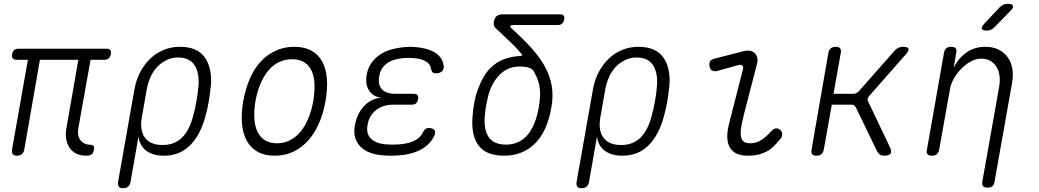

<svg xmlns="http://www.w3.org/2000/svg" viewBox="-20 -805 5440 1005"><path d="M432 10Q402 10 379.5 -1Q357 -12 344 -31.5Q331 -51 326.5 -78Q322 -105 328 -136L390 -492H189L107 -22Q104 -6 94.5 2Q85 10 69 10Q53 10 47 2Q41 -6 43 -22L126 -492H67Q53 -492 47 -499.5Q41 -507 43 -521Q46 -536 54.5 -543Q63 -550 77 -550H537Q551 -550 557 -543Q563 -536 560 -521Q557 -507 549 -499.5Q541 -492 527 -492H454L390 -134Q383 -95 401 -71.5Q419 -48 453 -47Q465 -47 469.5 -41Q474 -35 472 -23Q469 -5 460 2.5Q451 10 432 10Z M624 180Q608 180 602 172Q596 164 598 148L684 -339Q693 -388 714.5 -428.5Q736 -469 767 -498.5Q798 -528 837.5 -544Q877 -560 922 -560Q1012 -560 1051.5 -505Q1091 -450 1084 -359Q1080 -318 1073 -275.5Q1066 -233 1054 -192Q1029 -99 975 -44.5Q921 10 838 10Q779 10 744.5 -17Q710 -44 705 -91L663 148Q660 164 650.5 172Q641 180 624 180ZM831 -46Q894 -46 932.5 -84.5Q971 -123 990 -194Q1001 -234 1008.5 -275.5Q1016 -317 1019 -357Q1024 -424 998 -464Q972 -504 911 -504Q881 -504 854 -491.5Q827 -479 805.5 -457.5Q784 -436 769.5 -405Q755 -374 748 -337L723 -194Q710 -123 738.5 -84.5Q767 -46 831 -46Z M1418 10Q1365 10 1328.5 -10.5Q1292 -31 1271.5 -68.5Q1251 -106 1246.5 -158.5Q1242 -211 1253 -275Q1265 -340 1287.5 -392.5Q1310 -445 1344 -482Q1378 -519 1422.5 -539.5Q1467 -560 1520 -560Q1574 -560 1610.5 -539.5Q1647 -519 1667 -482Q1687 -445 1691 -393Q1695 -341 1684 -277Q1673 -212 1649.5 -159Q1626 -106 1592 -68.5Q1558 -31 1514.5 -10.5Q1471 10 1418 10ZM1430 -55Q1466 -55 1497 -70.5Q1528 -86 1552.5 -115Q1577 -144 1594 -185.5Q1611 -227 1620 -277Q1628 -327 1626 -367Q1624 -407 1610.5 -435.5Q1597 -464 1572 -479.5Q1547 -495 1509 -495Q1471 -495 1439.5 -479.5Q1408 -464 1384 -435Q1360 -406 1343 -365.5Q1326 -325 1317 -275Q1309 -225 1311.5 -184.5Q1314 -144 1328 -115Q1342 -86 1367.5 -70.5Q1393 -55 1430 -55Z M2302 -463Q2304 -454 2302 -446Q2300 -438 2294.5 -432.5Q2289 -427 2280 -424Q2271 -421 2260 -421Q2255 -421 2251.5 -422.5Q2248 -424 2245 -426Q2242 -428 2240 -432.5Q2238 -437 2237 -442Q2234 -469 2208.5 -484Q2183 -499 2141 -501Q2130 -502 2118 -502Q2106 -502 2095 -501Q2041 -498 2006.5 -474Q1972 -450 1965 -405Q1957 -363 1978.5 -338.5Q2000 -314 2050 -314H2145Q2160 -314 2165.5 -307Q2171 -300 2168 -286Q2166 -271 2157.5 -264Q2149 -257 2135 -257H2039Q1984 -257 1948 -228.5Q1912 -200 1904 -151Q1895 -104 1923 -78Q1951 -52 2006 -49Q2021 -48 2036 -48Q2051 -48 2066 -49Q2115 -52 2148 -68Q2181 -84 2194 -113Q2197 -119 2200.5 -123Q2204 -127 2207 -129.5Q2210 -132 2214.5 -133.5Q2219 -135 2223 -135Q2235 -135 2243 -132Q2251 -129 2254.5 -123Q2258 -117 2257.5 -109.5Q2257 -102 2252 -92Q2230 -46 2179 -20Q2128 6 2056 9Q2041 10 2025.5 10Q2010 10 1996 9Q1953 7 1920.5 -4.5Q1888 -16 1867.5 -36.5Q1847 -57 1839 -85.5Q1831 -114 1838 -151Q1849 -211 1886 -250Q1923 -289 1976 -294Q1933 -298 1912 -331Q1891 -364 1899 -412Q1905 -447 1922.5 -473Q1940 -499 1966.5 -517.5Q1993 -536 2028.5 -546Q2064 -556 2105 -559Q2116 -560 2128 -560Q2140 -560 2151 -559Q2216 -554 2255.5 -530.5Q2295 -507 2302 -463Z M2660 -654Q2718 -602 2761.5 -554Q2805 -506 2832 -457Q2859 -408 2868 -355.5Q2877 -303 2866 -242Q2844 -116 2779.5 -53Q2715 10 2619 10Q2523 10 2483.5 -45.5Q2444 -101 2454 -202Q2456 -227 2460 -252Q2464 -277 2470 -302Q2484 -349 2503 -387Q2522 -425 2550 -452Q2578 -479 2615.5 -494Q2653 -509 2702 -512Q2711 -512 2713 -515Q2715 -518 2709 -524Q2684 -554 2650 -586.5Q2616 -619 2574 -658Q2568 -664 2565.5 -672Q2563 -680 2565 -690Q2568 -711 2579.5 -720.5Q2591 -730 2612 -730H2911Q2925 -730 2930.5 -723Q2936 -716 2933 -703Q2930 -689 2922 -681.5Q2914 -674 2900 -674H2670Q2654 -674 2651 -669Q2648 -664 2660 -654ZM2776 -428Q2768 -445 2747.5 -451Q2727 -457 2701 -457Q2639 -457 2596.5 -415Q2554 -373 2535 -302Q2529 -277 2524.5 -252Q2520 -227 2518 -202Q2511 -128 2537.5 -88Q2564 -48 2629 -48Q2695 -48 2738.5 -95.5Q2782 -143 2800 -242Q2805 -271 2806.5 -295.5Q2808 -320 2805.5 -341.5Q2803 -363 2796 -384Q2789 -405 2776 -428Z M3024 180Q3008 180 3002 172Q2996 164 2998 148L3084 -339Q3093 -388 3114.5 -428.5Q3136 -469 3167 -498.5Q3198 -528 3237.5 -544Q3277 -560 3322 -560Q3412 -560 3451.5 -505Q3491 -450 3484 -359Q3480 -318 3473 -275.5Q3466 -233 3454 -192Q3429 -99 3375 -44.5Q3321 10 3238 10Q3179 10 3144.5 -17Q3110 -44 3105 -91L3063 148Q3060 164 3050.5 172Q3041 180 3024 180ZM3231 -46Q3294 -46 3332.5 -84.5Q3371 -123 3390 -194Q3401 -234 3408.5 -275.5Q3416 -317 3419 -357Q3424 -424 3398 -464Q3372 -504 3311 -504Q3281 -504 3254 -491.5Q3227 -479 3205.5 -457.5Q3184 -436 3169.5 -405Q3155 -374 3148 -337L3123 -194Q3110 -123 3138.5 -84.5Q3167 -46 3231 -46Z M3732 -433Q3717 -430 3707 -436Q3697 -442 3694 -458Q3691 -475 3697 -484.5Q3703 -494 3720 -498L3872 -537Q3892 -542 3906.5 -539Q3921 -536 3930.5 -526.5Q3940 -517 3943.5 -503.5Q3947 -490 3943 -473L3874 -206Q3863 -163 3859 -134Q3855 -105 3859 -87.5Q3863 -70 3874.5 -62.5Q3886 -55 3908 -55Q3940 -55 3967 -73.5Q3994 -92 4019 -120Q4030 -132 4042 -133Q4054 -134 4063 -126Q4073 -119 4074 -104Q4075 -89 4065 -78Q4047 -56 4029.5 -39Q4012 -22 3992 -11.5Q3972 -1 3948.5 4.5Q3925 10 3894 10Q3862 10 3839 0.5Q3816 -9 3802.5 -29.5Q3789 -50 3787 -81.5Q3785 -113 3796 -157L3869 -443Q3872 -456 3865 -462Q3858 -468 3847 -465Z M4254 10Q4237 10 4231 2Q4225 -6 4228 -22L4316 -528Q4319 -544 4328.5 -552Q4338 -560 4355 -560Q4371 -560 4377.5 -552Q4384 -544 4381 -528L4343 -314H4446Q4455 -314 4462 -317.5Q4469 -321 4476 -328L4663 -540Q4672 -550 4683 -555Q4694 -560 4706 -560Q4732 -560 4735.5 -550Q4739 -540 4720 -519L4529 -302Q4523 -295 4521.5 -288Q4520 -281 4524 -274L4639 -33Q4649 -11 4641 -0.5Q4633 10 4608 10Q4595 10 4586.5 4.5Q4578 -1 4572 -11L4460 -243Q4456 -250 4450.5 -253.5Q4445 -257 4437 -257H4334L4292 -22Q4289 -6 4279.5 2Q4270 10 4254 10Z M5186 -663Q5176 -653 5166.5 -649Q5157 -645 5145 -645Q5122 -645 5119 -654Q5116 -663 5133 -682L5211 -765Q5221 -775 5231 -780Q5241 -785 5254 -785Q5279 -785 5282.5 -775Q5286 -765 5267 -746ZM4953 -341 4896 -22Q4893 -6 4884 2Q4875 10 4858 10Q4841 10 4834.5 2Q4828 -6 4832 -22L4921 -528Q4924 -544 4933 -552Q4942 -560 4959 -560Q4976 -560 4982.5 -552Q4989 -544 4985 -528L4972 -452Q4999 -503 5040.5 -531.5Q5082 -560 5137 -560Q5177 -560 5206.5 -545.5Q5236 -531 5254.5 -505.5Q5273 -480 5279 -445Q5285 -410 5277 -368L5186 145Q5184 162 5175 169.5Q5166 177 5149 177Q5132 177 5125.5 169.5Q5119 162 5122 145L5210 -351Q5215 -380 5212 -406.5Q5209 -433 5197 -453.5Q5185 -474 5165 -486Q5145 -498 5115 -498Q5088 -498 5061 -483Q5034 -468 5011.5 -445Q4989 -422 4973 -394Q4957 -366 4953 -341Z"/></svg>

Font: Maple Mono NL ExtraLight
Style: Italic
Weight: 275
Italic angle: -10°
Monospace: yes
Designer: subframe7536
Version: Version 7.000